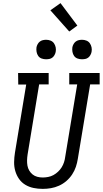

<svg xmlns="http://www.w3.org/2000/svg" viewBox="-20 -1203 659 1231"><path d="M254 8Q223 8 194.5 2Q166 -4 142 -18.5Q118 -33 102 -56Q86 -79 78 -106.5Q70 -134 70.5 -164Q71 -194 76 -225L148 -661H97L96 -735H292V-662H231L157 -213Q154 -194 153.5 -176Q153 -158 156 -141Q159 -124 167.5 -109.5Q176 -95 189 -84.5Q202 -74 219 -69.5Q236 -65 254 -65Q271 -65 289 -68.5Q307 -72 322.5 -80.5Q338 -89 352 -102Q366 -115 375.5 -130.5Q385 -146 390.5 -163Q396 -180 398 -197L475 -662H424V-735H619V-662H558L479 -185Q475 -159 466.5 -133.5Q458 -108 442.5 -84.5Q427 -61 405.5 -42.5Q384 -24 358.5 -12.5Q333 -1 306.5 3.5Q280 8 254 8ZM505 -823Q490 -823 476.5 -828Q463 -833 455 -844.5Q447 -856 444.5 -870.5Q442 -885 444 -900Q446 -910 451.5 -920Q457 -930 465.5 -936.5Q474 -943 484.5 -945.5Q495 -948 506 -948Q521 -948 534.5 -942.5Q548 -937 556 -925.5Q564 -914 567 -899.5Q570 -885 567 -870Q565 -860 559.5 -850Q554 -840 545.5 -833.5Q537 -827 526.5 -825Q516 -823 505 -823ZM275 -823Q260 -823 246.5 -828Q233 -833 225 -844.5Q217 -856 214.5 -870.5Q212 -885 214 -900Q216 -910 221.5 -920Q227 -930 235.5 -936.5Q244 -943 254.5 -945.5Q265 -948 276 -948Q291 -948 304.5 -942.5Q318 -937 326 -925.5Q334 -914 337 -899.5Q340 -885 337 -870Q335 -860 329.5 -850Q324 -840 315.5 -833.5Q307 -827 296.5 -825Q286 -823 275 -823ZM424 -1001 303 -1137 368 -1183 476 -1039Z"/></svg>

Font: Iosevka Etoile
Style: Italic
Weight: 400
Italic angle: -9°
Designer: Belleve Invis
Foundry: Belleve Invis
Version: Version 22.1.2; ttfautohint (v1.8.4)